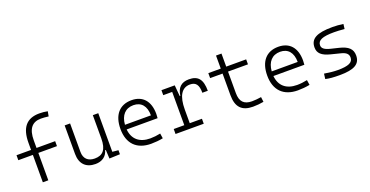

<svg xmlns="http://www.w3.org/2000/svg" viewBox="-31 -1446 4163 2161"><g transform="rotate(-20 2051.0 -366.0)"><path d="M215.3 0H280.8V-328.1H503.9V-387.7H280.8V-478.5C280.8 -614.3 333 -681.2 438.5 -681.2C465.3 -681.2 492.7 -679.2 530.3 -674.3L541 -732.4C507.3 -739.3 477.5 -742.2 441.4 -742.2C290 -742.2 215.3 -653.3 215.3 -473.6V-387.7H41V-328.1H215.3Z M844.2 9.8C922.9 9.8 979 -29.8 997.6 -99.6H1005.9L1011.2 4.9L1138.7 0V-48.3L1067.4 -55.2V-517.6H1002.4V-239.3C1002.4 -103.5 952.6 -51.3 857.4 -51.3C777.3 -51.3 730 -95.7 730 -175.8V-517.6H665V-175.8C665 -57.6 730 9.8 844.2 9.8Z M1510.3 9.8C1556.6 9.8 1607.9 5.4 1653.3 -3.9L1644 -64C1604.5 -55.2 1560.5 -50.3 1522 -50.3C1393.1 -50.3 1315.9 -117.2 1305.2 -236.3H1675.8C1677.7 -250 1678.7 -268.1 1678.7 -287.1C1678.7 -440.4 1601.1 -527.3 1467.3 -527.3C1323.7 -527.3 1241.2 -431.2 1241.2 -263.7C1241.2 -89.4 1338.9 9.8 1510.3 9.8ZM1305.2 -292C1313.5 -403.3 1372.1 -467.3 1468.3 -467.3C1562 -467.3 1616.2 -403.8 1616.2 -292Z M1996.6 -222.7C1996.6 -379.4 2045.4 -468.3 2146.5 -468.3C2216.8 -468.3 2247.1 -428.2 2247.1 -333H2312.5C2312.5 -469.7 2265.1 -527.3 2154.8 -527.3C2064.9 -527.3 2014.2 -480 2002.4 -384.8H1995.1L1983.4 -517.6H1824.2V-458H1931.2V-59.6H1804.7V0H2142.6V-59.6H1996.6Z M2730.5 9.8C2776.4 9.8 2814.9 5.9 2858.4 -2L2851.1 -61C2812 -55.2 2777.8 -51.3 2740.2 -51.3C2644.5 -51.3 2600.1 -99.1 2600.1 -200.2V-458H2838.9V-517.6H2600.1V-673.8H2534.7V-517.6H2385.7V-458H2534.7V-198.7C2534.7 -57.1 2597.2 9.8 2730.5 9.8Z M3268.1 9.8C3314.5 9.8 3365.7 5.4 3411.1 -3.9L3401.9 -64C3362.3 -55.2 3318.4 -50.3 3279.8 -50.3C3150.9 -50.3 3073.7 -117.2 3063 -236.3H3433.6C3435.5 -250 3436.5 -268.1 3436.5 -287.1C3436.5 -440.4 3358.9 -527.3 3225.1 -527.3C3081.5 -527.3 2999 -431.2 2999 -263.7C2999 -89.4 3096.7 9.8 3268.1 9.8ZM3063 -292C3071.3 -403.3 3129.9 -467.3 3226.1 -467.3C3319.8 -467.3 3374 -403.8 3374 -292Z M3768.6 9.8C3943.4 9.8 4017.6 -33.7 4017.6 -136.2C4017.6 -212.4 3973.1 -255.9 3866.7 -281.7L3773.9 -304.2C3704.1 -320.8 3674.3 -344.7 3674.3 -380.9C3674.3 -440.9 3732.9 -466.3 3872.1 -466.3C3906.7 -466.3 3943.8 -464.4 3996.6 -459.5L4003.9 -517.6C3956.1 -524.4 3920.4 -527.3 3875 -527.3C3687 -527.3 3607.4 -483.9 3607.4 -379.4C3607.4 -311 3649.9 -271 3750.5 -245.6L3866.7 -216.3C3925.3 -201.7 3950.7 -176.8 3950.7 -135.7C3950.7 -76.7 3896 -51.3 3768.6 -51.3C3722.2 -51.3 3674.3 -56.2 3607.4 -66.9L3599.6 -4.9C3642.1 5.4 3692.9 9.8 3768.6 9.8Z"/></g></svg>

Font: Cascadia Code Light
Style: Regular
Weight: 300
Monospace: yes
Designer: Aaron Bell
Foundry: Saja Typeworks
Version: Version 2404.023